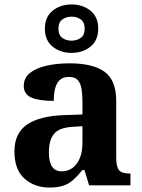

<svg xmlns="http://www.w3.org/2000/svg" viewBox="-20 -834 639 864"><path d="M202 10Q136 10 90.5 -30Q45 -70 45 -153Q45 -234 101 -273Q157 -312 269 -316L351 -318.8V-374Q351 -407.6 347 -433.3Q343 -459 330 -473.5Q317 -488 289.5 -488Q264 -488 249 -474Q234 -460 228 -435.5Q222 -411 222 -380Q155 -380 121 -395Q87 -410 87 -447Q87 -483.8 115 -505.9Q143 -528 189.9 -538.5Q236.8 -549 292.8 -549Q398 -549 450.5 -511Q503 -473 503 -379.3V-124Q503 -82.6 516 -67.8Q529 -53 563 -53H567V0H381L360 -69H351.4Q329 -42 309.5 -24.5Q290 -7 265 1.5Q240 10 202 10ZM257.2 -63Q300.2 -63 325.6 -98Q351 -133 351 -191V-266L305.8 -263.2Q245.9 -259.5 222.9 -231.4Q200 -203.3 200 -148.8Q200 -63 257.2 -63ZM302 -596Q252 -596 217 -624Q182 -652 182 -705Q182 -758 217 -786Q252 -814 302 -814Q352 -814 387 -786Q422 -758 422 -705Q422 -652 387 -624Q352 -596 302 -596ZM301.9 -651Q326 -651 343.5 -663.6Q361 -676.3 361 -705.1Q361 -734 343.6 -746.5Q326.2 -759 302.1 -759Q278 -759 260.5 -746.4Q243 -733.7 243 -704.9Q243 -676 260.4 -663.5Q277.8 -651 301.9 -651Z"/></svg>

Font: Noto Serif Test
Style: Regular
Weight: 400
Version: Version 1.000